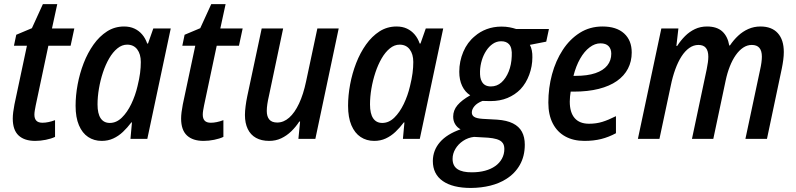

<svg xmlns="http://www.w3.org/2000/svg" viewBox="-20 -680 3896 940"><path d="M152.3 9.8Q99.6 9.8 71 -16.8Q42.5 -43.5 42.5 -99.6Q42.5 -113.8 44.7 -131.3Q46.9 -148.9 50.8 -168.9L111.8 -456.1H48.3L59.6 -509.8L136.2 -542L189.9 -659.7H260.3L234.4 -540.5H343.8L325.7 -456.1H216.8L154.8 -163.6Q152.3 -151.4 150.4 -139.6Q148.4 -127.9 148.4 -118.7Q148.4 -99.1 158 -89.1Q167.5 -79.1 188 -79.1Q201.7 -79.1 217.3 -82.3Q232.9 -85.4 249.5 -91.8V-9.8Q231 -1 204.3 4.4Q177.7 9.8 152.3 9.8Z M478 9.8Q440.4 9.8 411.6 -9.3Q382.8 -28.3 366.5 -66.7Q350.1 -105 350.1 -162.1Q350.1 -212.4 360.1 -266.4Q370.1 -320.3 389.6 -370.8Q409.2 -421.4 438 -461.9Q466.8 -502.4 504.2 -526.4Q541.5 -550.3 587.4 -550.3Q616.2 -550.3 638.2 -540Q660.2 -529.8 676 -511.2Q691.9 -492.7 700.7 -466.8H704.6L730.5 -540.5H815.9L701.2 0H618.7L626 -80.6H623Q603.5 -54.7 581.8 -34.2Q560.1 -13.7 534.4 -2Q508.8 9.8 478 9.8ZM517.6 -78.1Q549.8 -78.1 576.4 -104Q603 -129.9 622.8 -171.1Q642.6 -212.4 653.3 -258.3Q662.1 -293.9 665.8 -322.3Q669.4 -350.6 669.4 -376.5Q669.4 -415 651.9 -438.2Q634.3 -461.4 602.5 -461.4Q577.1 -461.4 554.7 -443.1Q532.2 -424.8 514.4 -394Q496.6 -363.3 483.9 -325Q471.2 -286.6 464.4 -246.1Q457.5 -205.6 457.5 -168.9Q457.5 -123.5 472.9 -100.8Q488.3 -78.1 517.6 -78.1Z M976.6 9.8Q923.8 9.8 895.3 -16.8Q866.7 -43.5 866.7 -99.6Q866.7 -113.8 868.9 -131.3Q871.1 -148.9 875 -168.9L936 -456.1H872.6L883.8 -509.8L960.4 -542L1014.2 -659.7H1084.5L1058.6 -540.5H1168L1149.9 -456.1H1041L979 -163.6Q976.6 -151.4 974.6 -139.6Q972.7 -127.9 972.7 -118.7Q972.7 -99.1 982.2 -89.1Q991.7 -79.1 1012.2 -79.1Q1025.9 -79.1 1041.5 -82.3Q1057.1 -85.4 1073.7 -91.8V-9.8Q1055.2 -1 1028.6 4.4Q1002 9.8 976.6 9.8Z M1297.9 9.8Q1259.8 9.8 1233.2 -5.1Q1206.5 -20 1192.9 -48.6Q1179.2 -77.1 1179.2 -117.2Q1179.2 -136.2 1182.4 -160.4Q1185.5 -184.6 1190.4 -208L1261.2 -540.5H1366.2L1296.4 -209.5Q1291.5 -188.5 1288.8 -170.2Q1286.1 -151.9 1286.1 -136.7Q1286.1 -109.4 1298.6 -94.7Q1311 -80.1 1337.4 -80.1Q1368.7 -80.1 1395.8 -104Q1422.9 -127.9 1444.1 -173.1Q1465.3 -218.3 1478.5 -281.2L1533.7 -540.5H1638.2L1523.9 0H1440.9L1449.2 -85H1445.3Q1428.2 -58.6 1406 -37.1Q1383.8 -15.6 1356.9 -2.9Q1330.1 9.8 1297.9 9.8Z M1812 9.8Q1774.4 9.8 1745.6 -9.3Q1716.8 -28.3 1700.4 -66.7Q1684.1 -105 1684.1 -162.1Q1684.1 -212.4 1694.1 -266.4Q1704.1 -320.3 1723.6 -370.8Q1743.2 -421.4 1772 -461.9Q1800.8 -502.4 1838.1 -526.4Q1875.5 -550.3 1921.4 -550.3Q1950.2 -550.3 1972.2 -540Q1994.1 -529.8 2010 -511.2Q2025.9 -492.7 2034.7 -466.8H2038.6L2064.5 -540.5H2149.9L2035.2 0H1952.6L1960 -80.6H1957Q1937.5 -54.7 1915.8 -34.2Q1894 -13.7 1868.4 -2Q1842.8 9.8 1812 9.8ZM1851.6 -78.1Q1883.8 -78.1 1910.4 -104Q1937 -129.9 1956.8 -171.1Q1976.6 -212.4 1987.3 -258.3Q1996.1 -293.9 1999.8 -322.3Q2003.4 -350.6 2003.4 -376.5Q2003.4 -415 1985.8 -438.2Q1968.3 -461.4 1936.5 -461.4Q1911.1 -461.4 1888.7 -443.1Q1866.2 -424.8 1848.4 -394Q1830.6 -363.3 1817.9 -325Q1805.2 -286.6 1798.3 -246.1Q1791.5 -205.6 1791.5 -168.9Q1791.5 -123.5 1806.9 -100.8Q1822.3 -78.1 1851.6 -78.1Z M2285.6 240.2Q2196.3 240.2 2147.7 206.3Q2099.1 172.4 2099.1 107.9Q2099.6 55.7 2133.8 16.1Q2168 -23.4 2234.9 -46.9Q2218.3 -55.7 2208.5 -71.8Q2198.7 -87.9 2198.7 -108.9Q2198.7 -140.1 2219.7 -165Q2240.7 -189.9 2282.2 -213.4Q2256.8 -229.5 2242.7 -259Q2228.5 -288.6 2228.5 -328.6Q2228.5 -379.9 2248.3 -426.5Q2268.1 -473.1 2304.7 -502.9Q2329.6 -524.9 2363 -537.4Q2396.5 -549.8 2435.1 -549.8Q2456.5 -549.8 2474.4 -546.4Q2492.2 -543 2506.8 -538.1H2667.5L2654.3 -476.1L2574.2 -460.4Q2580.6 -448.7 2583.7 -433.1Q2586.9 -417.5 2586.4 -399.4Q2586.4 -355.5 2571 -314Q2555.7 -272.5 2528.3 -243.2Q2501.5 -215.8 2464.6 -200.4Q2427.7 -185.1 2381.8 -185.1Q2368.2 -185.1 2358.4 -185.5Q2348.6 -186 2342.3 -186Q2315.9 -175.8 2303 -160.4Q2290 -145 2290 -129.4Q2290 -115.7 2300.8 -108.4Q2307.1 -104 2317.6 -101.6Q2328.1 -99.1 2343.3 -98.1L2414.1 -94.2Q2461.4 -90.8 2491.2 -75.9Q2521 -61 2535.2 -34.9Q2549.3 -8.8 2549.3 28.3Q2549.3 84.5 2525.1 127.2Q2501 169.9 2457.5 196.8Q2424.3 217.8 2380.6 228.8Q2336.9 239.7 2285.6 240.2ZM2290.5 163.6Q2325.7 163.6 2354.7 155.8Q2383.8 147.9 2404.3 133.3Q2425.3 118.7 2437.3 96.9Q2449.2 75.2 2449.2 49.3Q2449.2 38.6 2446.3 29.8Q2443.4 21 2436 14.2Q2427.2 5.9 2410.6 1Q2394 -3.9 2369.6 -5.9L2300.8 -9.8Q2271 -6.3 2247.1 9.8Q2223.1 25.9 2209.5 49.1Q2195.8 72.3 2195.8 97.7Q2195.8 132.3 2220 148.2Q2244.1 164.1 2290.5 163.6ZM2383.3 -256.8Q2413.1 -256.8 2435.1 -276.6Q2457 -296.4 2470.5 -329.8Q2483.9 -363.3 2485.4 -404.8Q2486.8 -425.3 2483.4 -440.2Q2480 -455.1 2471.7 -463.9Q2465.3 -470.7 2455.8 -474.4Q2446.3 -478 2433.6 -478Q2411.1 -478 2392.6 -465.3Q2374 -452.6 2360.4 -431.6Q2346.7 -410.6 2338.9 -384.8Q2331.1 -358.9 2330.1 -331.5Q2329.6 -315.4 2331.5 -302.7Q2333.5 -290 2338.9 -280.8Q2351.6 -256.8 2383.3 -256.8Z M2841.3 9.8Q2787.1 9.8 2747.6 -12Q2708 -33.7 2686.3 -75.7Q2664.6 -117.7 2664.6 -177.7Q2664.6 -249.5 2682.6 -316.2Q2700.7 -382.8 2735.1 -435.5Q2769.5 -488.3 2818.6 -519.3Q2867.7 -550.3 2929.7 -550.3Q2998 -550.3 3035.4 -516.4Q3072.8 -482.4 3072.8 -422.9Q3072.8 -379.4 3054.4 -344Q3036.1 -308.6 3000.2 -283.4Q2964.4 -258.3 2911.4 -244.9Q2858.4 -231.4 2788.6 -231.4H2773.9Q2772 -219.7 2770.8 -207.3Q2769.5 -194.8 2769.5 -182.6Q2769.5 -129.4 2793.5 -101.8Q2817.4 -74.2 2863.8 -74.2Q2898.9 -74.2 2928.5 -83.3Q2958 -92.3 2995.6 -111.3V-27.8Q2960.4 -8.8 2923.6 0.5Q2886.7 9.8 2841.3 9.8ZM2787.6 -308.6H2797.9Q2856 -308.6 2894.8 -321.8Q2933.6 -335 2953.1 -359.4Q2972.7 -383.8 2972.7 -417Q2972.7 -440.4 2959.5 -454.1Q2946.3 -467.8 2919.4 -467.8Q2892.6 -467.8 2866.7 -448.2Q2840.8 -428.7 2820.3 -392.8Q2799.8 -356.9 2787.6 -308.6Z M3103 0 3217.8 -540.5H3301.3L3291.5 -455.1H3295.4Q3312.5 -481.9 3334 -503.4Q3355.5 -524.9 3382.3 -537.6Q3409.2 -550.3 3441.4 -550.3Q3489.3 -550.3 3515.9 -526.4Q3542.5 -502.4 3550.3 -457.5H3553.7Q3571.3 -483.9 3593.8 -504.9Q3616.2 -525.9 3643.8 -538.1Q3671.4 -550.3 3703.1 -550.3Q3758.3 -550.3 3787.8 -517.8Q3817.4 -485.4 3817.4 -425.3Q3817.4 -407.2 3814.7 -386.7Q3812 -366.2 3807.6 -344.7L3734.9 0H3629.4L3701.2 -337.9Q3705.6 -356.9 3707.8 -373.5Q3710 -390.1 3710 -402.8Q3710 -431.2 3697.8 -445.6Q3685.5 -460 3660.6 -460Q3638.2 -460 3618.4 -446.8Q3598.6 -433.6 3582 -409.9Q3565.4 -386.2 3553 -354.5Q3540.5 -322.8 3532.7 -285.6L3472.2 0H3367.7L3439.9 -340.8Q3443.8 -359.4 3445.8 -375Q3447.8 -390.6 3447.8 -402.3Q3447.8 -430.7 3436 -445.3Q3424.3 -460 3399.4 -460Q3375.5 -460 3354.5 -445.1Q3333.5 -430.2 3316.4 -403.6Q3299.3 -377 3286.1 -340.6Q3272.9 -304.2 3264.2 -261.7L3208.5 0Z"/></svg>

Font: Open Sans SemiCondensed SemiBold
Style: Italic
Weight: 600
Width: 4
Italic angle: -12°
Designer: Monotype Design Team
Foundry: Monotype Imaging Inc.
Version: Version 3.000